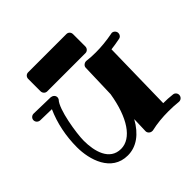

<svg xmlns="http://www.w3.org/2000/svg" viewBox="-175 -848 1039 1039"><g transform="rotate(-45 344.5 -329.0)"><path d="M671 -484C671 -497 660 -510 645 -510C644 -510 642 -509 641 -509C594 -500 551 -496 511 -496C487 -496 464 -497 442 -500C441 -500 440 -500 439 -500C427 -500 413 -490 413 -476L407 -280C382 -125 318 -30 238 -30C150 -30 126 -123 126 -204C126 -259 151 -421 188 -458C190 -462 192 -466 192 -471C192 -485 181 -495 167 -497C38 -500 38 -500 38 -500C23 -500 12 -488 12 -475C12 -461 23 -450 37 -449L125 -447C92 -374 75 -290 75 -205C75 -111 113 21 239 21C305 21 361 -20 402 -94L399 -5C399 -5 399 -5 399 -4C399 9 411 21 425 21C427 21 428 21 430 21C473 11 517 7 562 7C587 7 613 8 639 11C640 11 641 11 642 11C654 11 667 1 667 -15C667 -27 658 -39 644 -40C621 -43 597 -44 574 -44L582 -448C604 -451 627 -454 650 -459C663 -461 671 -472 671 -484ZM493 -653C493 -668 482 -679 468 -679H175C161 -679 150 -668 150 -653V-559C150 -545 161 -533 175 -533H468C482 -533 493 -545 493 -559Z"/></g></svg>

Font: Ribeye
Style: Regular
Weight: 400
Designer: Astigmatic (AOETI)
Foundry: Astigmatic (AOETI)
Version: Version 1.000